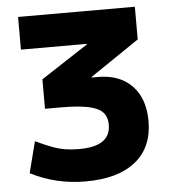

<svg xmlns="http://www.w3.org/2000/svg" viewBox="-53 -779 758 837"><g transform="rotate(-5 326.5 -360.0)"><path d="M288 10Q159 10 48 -47L83 -184Q123 -165 153.5 -153.5Q184 -142 212 -137.5Q240 -133 271 -133Q341 -133 375.5 -156.5Q410 -180 410 -228Q410 -263 390.5 -283Q371 -303 326.5 -312Q282 -321 205 -321H139V-450L346 -585V-587H57V-730H568V-587L353 -441V-439H381Q476 -439 530 -383Q584 -327 584 -228Q584 -114 507.5 -52Q431 10 288 10Z"/></g></svg>

Font: M PLUS 1 ExtraBold
Style: Regular
Weight: 800
Designer: Coji Morishita
Foundry: UNDERFOREST DESIGN
Version: Version 1.001